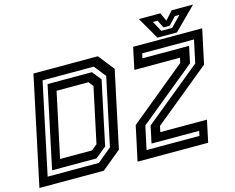

<svg xmlns="http://www.w3.org/2000/svg" viewBox="-126 -1028 1469 1199"><g transform="rotate(-15 608.0 -429.0)"><path d="M-12 0 137 -700H553.5L634.5 -597L529.5 -103L404.5 0ZM159.5 -141.5H366L403 -172L479 -528L455 -558.5H248.5ZM56 -55H387L479 -131L572 -568L512 -644H181ZM93 -86 205 -613.5H492L538.5 -555L451.5 -144L380 -86ZM695.5 -55.5H1037.5L1044 -86.5H736L759.5 -197L1129 -499L1160.5 -646H825.5L819 -615.5H1120.5L1098 -508.5L728 -206ZM622.5 0 670.5 -224 1039.5 -526.5 1046.5 -558.5H751.5L781.5 -700H1228L1180.5 -478L815.5 -179.5L807.5 -141.5H1109L1079 0ZM943 -716 861 -858H999.5L1024.5 -804L1072.5 -858H1211L1069 -716ZM977 -751H1047.5L1112.5 -818H1082.5L1036 -768H996L971 -818H941Z"/></g></svg>

Font: Tourney SemiBold
Style: Italic
Weight: 600
Italic angle: -12°
Version: Version 1.015